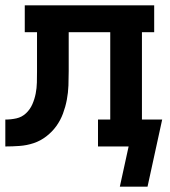

<svg xmlns="http://www.w3.org/2000/svg" viewBox="-20 -550 640 721"><path d="M430 151 463 0H348V-101H394V-429H238V-283Q238 -256 237 -229Q236 -202 231 -175.5Q226 -149 216.5 -123.5Q207 -98 191.5 -76.5Q176 -55 154 -38Q132 -21 106.5 -12.5Q81 -4 54 -2Q27 0 0 0V-101Q21 -101 41.5 -105.5Q62 -110 77.5 -124.5Q93 -139 101.5 -158.5Q110 -178 114 -198.5Q118 -219 118.5 -240Q119 -261 119 -282V-429H73V-530H559V-429H513V-101H589L534 151Z"/></svg>

Font: Iosevka Curly Slab Extended
Style: Bold
Weight: 700
Width: 7
Monospace: yes
Designer: Belleve Invis
Foundry: Belleve Invis
Version: Version 11.1.0; ttfautohint (v1.8.3)